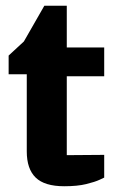

<svg xmlns="http://www.w3.org/2000/svg" viewBox="-20 -637 402 667"><path d="M203 10Q135 10 104 -20Q73 -50 73 -111V-379H10V-444L63 -493L134 -617H212V-472H342V-372H212V-98L342 -99V-20Q342 -20 326 -12.5Q310 -5 279.5 2.5Q249 10 203 10Z"/></svg>

Font: Rowdies Light
Style: Regular
Weight: 300
Designer: Jaikishan Patel
Version: Version 1.000; ttfautohint (v1.8.3)